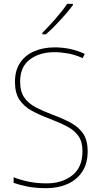

<svg xmlns="http://www.w3.org/2000/svg" viewBox="-20 -1022 527 1001"><path d="M437 -233Q437 -169 408.5 -126.5Q380 -84 331.5 -62.5Q283 -41 221 -41Q167 -41 125.5 -49Q84 -57 51 -69V-98Q86 -84 129 -75Q172 -66 223 -66Q304 -66 357 -108Q410 -150 410 -233Q410 -282 389.5 -312Q369 -342 330 -362.5Q291 -383 236 -404Q185 -423 145 -445Q105 -467 81.5 -502Q58 -537 58 -595Q58 -655 85 -695Q112 -735 159 -755Q206 -775 265 -775Q349 -775 422 -741L411 -719Q371 -737 333.5 -743.5Q296 -750 263 -750Q187 -750 136 -712Q85 -674 85 -597Q85 -544 107 -513Q129 -482 166.5 -462.5Q204 -443 249 -426Q306 -405 348 -382.5Q390 -360 413.5 -325.5Q437 -291 437 -233ZM360 -995Q334 -960 294.5 -917Q255 -874 219 -843H201V-851Q235 -885 271 -926Q307 -967 330 -1002H360Z"/></svg>

Font: Noto Sans Tamil UI SemiCondensed Thin
Style: Regular
Weight: 100
Width: 4
Designer: Jelle Bosma - Monotype Design Team
Foundry: Monotype Imaging Inc.
Version: Version 2.004; ttfautohint (v1.8.4.7-5d5b)